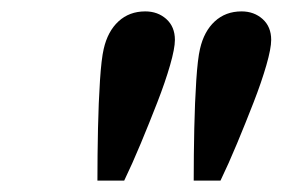

<svg xmlns="http://www.w3.org/2000/svg" viewBox="-20 -767 496 337"><path d="M198 -450H151Q151 -495 152 -541.5Q153 -588 155.5 -626Q158 -664 162 -681Q169 -712 188 -729.5Q207 -747 235 -747Q257 -747 272 -733.5Q287 -720 287 -697Q287 -682 278.5 -652.5Q270 -623 256 -587Q242 -551 227 -515Q212 -479 198 -450ZM367 -450H320Q320 -495 321 -541.5Q322 -588 324.5 -626Q327 -664 331 -681Q338 -712 357 -729.5Q376 -747 404 -747Q426 -747 441 -733.5Q456 -720 456 -697Q456 -682 447.5 -652.5Q439 -623 425 -587Q411 -551 396 -515Q381 -479 367 -450Z"/></svg>

Font: Wix Madefor Text
Style: Bold Italic
Weight: 700
Italic angle: -12°
Designer: Dalton Maag Ltd
Foundry: Dalton Maag Ltd
Version: Version 3.100